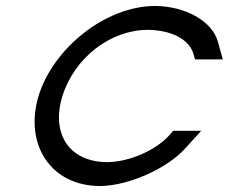

<svg xmlns="http://www.w3.org/2000/svg" viewBox="-20 -603 766 643"><path d="M709.5 -464 726.2 -404H633.2L627.3 -424C612.2 -473 552 -502 475.3 -503C349.9 -503 229.5 -410 188.9 -281C149.5 -152 214.5 -60 339.8 -60C412.6 -61 497.5 -98 543.3 -146L560.1 -165H654.1L598.4 -104C539.9 -40 413.4 19 315.4 20C148.6 20 61 -121 108.9 -281C157.8 -441 333 -583 499.7 -583H500.9C597.2 -582 689.2 -535 709.5 -464Z"/></svg>

Font: Nordica Plus
Style: NordicaClassicLtExtObl
Weight: 300
Version: Version 1.01